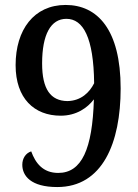

<svg xmlns="http://www.w3.org/2000/svg" viewBox="-20 -744 559 775"><path d="M211 11C394 11 467 -167 467 -387C467 -625 373 -724 245 -724C117 -724 43 -624 43 -481C43 -347 118 -277 225 -277C289 -277 333 -309 359 -343C353 -142 310 -46 215 -46C153 -46 123 -86 106 -133C84 -126 70 -105 70 -79C70 -34 105 11 211 11ZM252 -336C184 -337 150 -384 150 -488C150 -605 185 -668 248 -668C316 -668 358 -592 360 -408C342 -372 308 -337 252 -336Z"/></svg>

Font: Noto Serif SemiCondensed Medium
Style: Regular
Weight: 500
Width: 4
Designer: Monotype Design Team
Foundry: Monotype Imaging Inc.
Version: Version 2.014